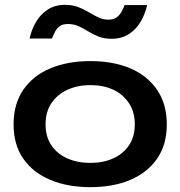

<svg xmlns="http://www.w3.org/2000/svg" viewBox="-20 -760 744 792"><path d="M353 12Q259 12 187.5 -18Q116 -48 76 -105.5Q36 -163 36 -247Q36 -331 76 -389.5Q116 -448 187.5 -478Q259 -508 353 -508Q447 -508 517.5 -478Q588 -448 628 -389.5Q668 -331 668 -247Q668 -163 628 -105.5Q588 -48 517.5 -18Q447 12 353 12ZM353 -88Q405 -88 446.5 -106.5Q488 -125 512 -160.5Q536 -196 536 -247Q536 -298 512 -334.5Q488 -371 447 -390Q406 -409 353 -409Q301 -409 259 -390Q217 -371 192.5 -335Q168 -299 168 -247Q168 -196 192 -160.5Q216 -125 258 -106.5Q300 -88 353 -88ZM440 -600Q410 -600 387 -609Q364 -618 344 -630.5Q324 -643 304 -652Q284 -661 260 -661Q239 -661 226.5 -652Q214 -643 207 -629Q200 -615 194 -601H102Q110 -638 128.5 -669.5Q147 -701 177 -720.5Q207 -740 248 -740Q279 -740 302.5 -731Q326 -722 346.5 -709.5Q367 -697 386 -688Q405 -679 427 -679Q449 -679 461.5 -688.5Q474 -698 481.5 -712Q489 -726 494 -739H587Q579 -703 560.5 -671Q542 -639 512 -619.5Q482 -600 440 -600Z"/></svg>

Font: Syne
Style: Bold
Weight: 700
Designer: Lucas Descroix
Foundry: Bonjour Monde
Version: Version 2.200